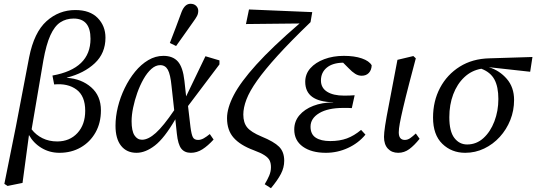

<svg xmlns="http://www.w3.org/2000/svg" viewBox="-20 -794 2832 1014"><path d="M209 -475 147 -111Q170 -81 204.5 -64Q239 -47 282 -47Q348 -47 389 -91.5Q430 -136 430 -209Q430 -287 384 -321Q338 -355 266 -348L257 -395Q458 -431 458 -589Q458 -696 369 -696Q329 -696 298.5 -676Q268 -656 246 -607.5Q224 -559 209 -475ZM20 188 3 177 64 -126 134 -492Q160 -623 225.5 -682Q291 -741 378 -741Q455 -741 496 -699Q537 -657 537 -595Q537 -513 480.5 -460Q424 -407 333 -384V-383Q410 -378 461.5 -333Q513 -288 513 -211Q513 -145 484.5 -94.5Q456 -44 406.5 -15.5Q357 13 294 13Q242 13 199.5 -12.5Q157 -38 133 -81L99 172Z M675 -154Q675 -103 690 -79.5Q705 -56 730 -56Q763 -56 803 -92Q843 -128 900 -212L886 -339Q880 -401 866.5 -425.5Q853 -450 826 -450Q802 -450 779.5 -430Q757 -410 738 -376.5Q719 -343 705 -303.5Q691 -264 683 -225Q675 -186 675 -154ZM701 13Q649 13 619.5 -24Q590 -61 590 -130Q590 -178 602.5 -229Q615 -280 638.5 -328.5Q662 -377 693.5 -415.5Q725 -454 763 -476.5Q801 -499 843 -499Q893 -499 919.5 -469Q946 -439 954 -367L963 -285L1065 -497L1139 -475V-454L973 -234L986 -123Q991 -84 998.5 -69.5Q1006 -55 1026 -55Q1041 -55 1056 -63.5Q1071 -72 1088 -86L1108 -57Q1078 -24 1049 -5.5Q1020 13 988 13Q955 13 937.5 -9Q920 -31 914 -88L906 -164Q848 -64 798 -25.5Q748 13 701 13ZM877 -567Q893 -608 908.5 -649Q924 -690 939 -731Q956 -774 986 -774Q1005 -774 1016 -763Q1027 -752 1027 -737Q1027 -722 1020.5 -709.5Q1014 -697 1000 -678Q978 -647 955.5 -615Q933 -583 910 -551Z M1411 200 1378 179Q1392 156 1401.5 134Q1411 112 1411 89Q1411 68 1404 53.5Q1397 39 1377 26Q1357 13 1319 -1Q1249 -27 1214 -66.5Q1179 -106 1179 -170Q1179 -223 1214.5 -291.5Q1250 -360 1333.5 -452.5Q1417 -545 1562 -670L1279 -667L1295 -744L1629 -730L1620 -677Q1515 -576 1446.5 -500.5Q1378 -425 1338 -368.5Q1298 -312 1281.5 -268.5Q1265 -225 1265 -189Q1265 -146 1285.5 -121Q1306 -96 1361 -73Q1427 -46 1454 -19Q1481 8 1481 55Q1481 91 1463.5 124.5Q1446 158 1411 200Z M1701 13Q1625 13 1579.5 -19.5Q1534 -52 1534 -110Q1534 -153 1561 -185Q1588 -217 1634.5 -235Q1681 -253 1740 -253L1739 -254Q1592 -257 1592 -362Q1592 -403 1619 -433.5Q1646 -464 1692.5 -481.5Q1739 -499 1796 -499Q1852 -499 1891 -485.5Q1930 -472 1943 -449Q1942 -424 1928 -409Q1914 -394 1890 -394Q1872 -394 1855.5 -404.5Q1839 -415 1822 -433L1792 -463Q1736 -462 1705.5 -436.5Q1675 -411 1675 -369Q1675 -330 1707.5 -309.5Q1740 -289 1797 -289Q1817 -289 1826.5 -289.5Q1836 -290 1853 -291L1838 -223Q1829 -224 1818 -224Q1807 -224 1793 -224Q1712 -224 1666 -196.5Q1620 -169 1620 -125Q1620 -85 1647.5 -67Q1675 -49 1724 -49Q1774 -49 1812 -63Q1850 -77 1887 -108L1910 -83Q1873 -38 1817.5 -12.5Q1762 13 1701 13Z M2083 13Q2049 13 2028.5 -9Q2008 -31 2008 -71Q2008 -91 2014 -131Q2020 -171 2035 -247L2079 -478L2163 -498L2176 -486L2142 -357Q2121 -276 2109 -224.5Q2097 -173 2091.5 -143Q2086 -113 2086 -95Q2086 -55 2118 -55Q2133 -55 2146.5 -64.5Q2160 -74 2176 -89L2196 -61Q2168 -26 2141.5 -6.5Q2115 13 2083 13Z M2437 13Q2365 13 2316 -34.5Q2267 -82 2267 -173Q2267 -260 2304 -330Q2341 -400 2408 -442Q2475 -484 2565 -486L2792 -493L2780 -415L2563 -439H2562Q2618 -422 2656.5 -377.5Q2695 -333 2695 -266Q2695 -210 2675 -160Q2655 -110 2619.5 -71Q2584 -32 2537 -9.5Q2490 13 2437 13ZM2353 -175Q2353 -100 2379.5 -65.5Q2406 -31 2447 -31Q2496 -31 2533 -64.5Q2570 -98 2591 -153Q2612 -208 2612 -271Q2612 -336 2591 -374.5Q2570 -413 2522 -431Q2470 -422 2432 -386Q2394 -350 2373.5 -295.5Q2353 -241 2353 -175Z"/></svg>

Font: Source Serif 4 SmText
Style: Italic
Weight: 400
Italic angle: -12°
Designer: Frank Grießhammer
Foundry: Adobe
Version: Version 4.005;hotconv 1.1.0;makeotfexe 2.6.0